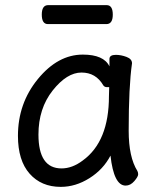

<svg xmlns="http://www.w3.org/2000/svg" viewBox="-20 -705 615 749"><path d="M217 24Q141 24 95.5 -27.5Q50 -79 50 -175Q50 -302 128 -397Q206 -492 303 -492Q385 -492 407 -446V-475Q407 -491 432 -491Q452 -491 473.5 -483Q495 -475 495 -458Q482 -368 482 -195Q482 -92 516 -38Q519 -32 519 -25Q519 -16 504 1.5Q489 19 470 19Q424 19 411 -98Q383 -44 329 -10Q275 24 217 24ZM220 -48Q262 -48 303 -79Q405 -153 405 -330L406 -365H397Q388 -365 383 -372Q354 -422 298 -422Q241 -422 185.5 -352Q130 -282 130 -180Q130 -48 220 -48ZM167 -611Q143 -611 143 -648Q143 -685 168 -685H396Q420 -685 420 -648Q420 -611 395 -611Z"/></svg>

Font: LXGW WenKai TC
Style: Bold
Weight: 700
Designer: LXGW / Fontworks Inc.
Foundry: LXGW / Fontworks Inc.
Version: Version 1.330;April 28, 2024